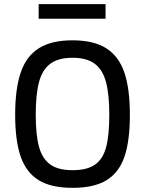

<svg xmlns="http://www.w3.org/2000/svg" viewBox="-20 -893 698 924"><path d="M53 0ZM53 -341Q53 -465 79.5 -543.5Q106 -622 166.5 -660.5Q227 -699 329 -699Q431 -699 491.5 -660.5Q552 -622 578.5 -544Q605 -466 605 -340Q605 -215 579 -139Q553 -63 493 -26Q433 11 329 11Q226 11 166 -26Q106 -63 79.5 -139.5Q53 -216 53 -341ZM506 -340Q506 -439 490 -498.5Q474 -558 435.5 -586.5Q397 -615 329 -615Q261 -615 222.5 -586.5Q184 -558 168 -499Q152 -440 152 -341Q152 -244 167.5 -187Q183 -130 221 -102Q259 -74 329 -74Q399 -74 437 -100.5Q475 -127 490.5 -184Q506 -241 506 -340ZM166 -873H488V-803H166Z"/></svg>

Font: Cairo SemiBold
Style: Regular
Weight: 600
Designer: Mohamed Gaber, the designers of Titillium
Foundry: Kief Type Foundry
Version: Version 2.009; ttfautohint (v1.5.33-1714) -l 8 -r 50 -G 200 